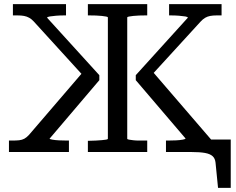

<svg xmlns="http://www.w3.org/2000/svg" viewBox="-20 -730 1133 922"><path d="M777 0V-55H786Q806 -55 825.5 -56Q845 -57 858 -59.5Q871 -62 871 -65L632 -345V-369L882 -645Q882 -649 870 -651Q858 -653 839.5 -654.5Q821 -656 801 -656H792V-710H1044V-656H1020Q1003 -656 989.5 -653.5Q976 -651 965 -644.5Q954 -638 943 -626L697 -357L701 -400L998 -55V0ZM311 0H23V-55H37Q58 -55 72 -56.5Q86 -58 97 -64Q108 -70 119 -82L392 -400L388 -357L142 -627Q132 -638 120.5 -644.5Q109 -651 95.5 -653.5Q82 -656 65 -656H42V-710H297V-656H288Q268 -656 249.5 -654.5Q231 -653 219 -651Q207 -649 206 -645L457 -369V-345L218 -64Q218 -62 231 -59.5Q244 -57 263.5 -56Q283 -55 302 -55H311ZM899 0H878V-60H1088V172H1027L1015 51Q1013 31 1001 20Q989 9 964.5 4.5Q940 0 899 0ZM402 0V-54H411Q425 -54 440.5 -55Q456 -56 469 -57Q482 -58 490 -59.5Q498 -61 498 -64V-646Q498 -649 490 -650.5Q482 -652 469 -653.5Q456 -655 440.5 -655.5Q425 -656 411 -656H402V-710H687V-656H678Q664 -656 648.5 -655.5Q633 -655 620 -653.5Q607 -652 599 -650.5Q591 -649 591 -646V-64Q591 -61 599 -59.5Q607 -58 620 -56.5Q633 -55 648.5 -55Q664 -55 678 -55H687V0Z"/></svg>

Font: Roboto Serif
Style: Regular
Weight: 400
Designer: Greg Gazdowicz
Foundry: Commercial Type
Version: Version 1.008